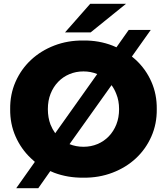

<svg xmlns="http://www.w3.org/2000/svg" viewBox="-20 -929 886 1019"><path d="M663 -770H780L680 -629Q691 -620 701 -611Q754 -562 783.5 -495Q813 -428 812 -350Q813 -272 783.5 -205Q754 -138 701.5 -89Q649 -40 577 -12.5Q505 15 423 14Q340 15 268 -12Q258 -16 247 -21L183 70H66L165 -70Q154 -79 144 -89Q92 -138 62.5 -205Q33 -272 34 -350Q33 -428 62.5 -495Q92 -562 144.5 -611Q197 -660 268.5 -687.5Q340 -715 423 -714Q505 -715 577 -687Q588 -683 598 -678ZM612 -350Q612 -395 597 -431Q587 -457 572 -477L349 -164Q383 -150 423 -150Q463 -150 497.5 -164.5Q532 -179 557.5 -205.5Q583 -232 597.5 -268.5Q612 -305 612 -350ZM423 -550Q383 -550 348.5 -535.5Q314 -521 288.5 -494.5Q263 -468 248.5 -431.5Q234 -395 234 -350Q234 -305 248 -268Q258 -243 273 -222L496 -536Q462 -550 423 -550ZM459 -909H649L461 -757H325Z"/></svg>

Font: CMG Sans ExtraBold
Style: Regular
Weight: 800
Designer: Julieta Ulanovsky
Foundry: Julieta Ulanovsky
Version: Version 7.200